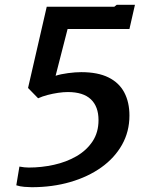

<svg xmlns="http://www.w3.org/2000/svg" viewBox="-20 -775 630 801"><path d="M112 6Q100 6 81.5 4.5Q63 3 48 -2L61 -80Q72.5 -78 81.8 -77Q91 -76 100 -76Q153.5 -76 205.2 -87.5Q257 -99 299 -123.2Q341 -147.5 366 -185Q391 -222.5 391 -274Q391 -330.5 359 -360.8Q327 -391 263 -391Q245 -391 222.8 -387.8Q200.5 -384.5 178.5 -378.8Q156.5 -373 139 -365L97 -408L175 -747H457L467 -755H543L520 -654H262L212 -459Q234 -466 264.2 -470Q294.5 -474 319 -474Q388 -474 432.5 -452Q477 -430 498.5 -389.2Q520 -348.5 520 -293Q520 -226 489 -171Q458 -116 402.5 -76.5Q347 -37 272.8 -15.5Q198.5 6 112 6Z"/></svg>

Font: Koeln Type Sans
Style: Italic
Weight: 400
Italic angle: -7.5°
Designer: Eben Sorkin
Foundry: Eben Sorkin
Version: Version 2.001